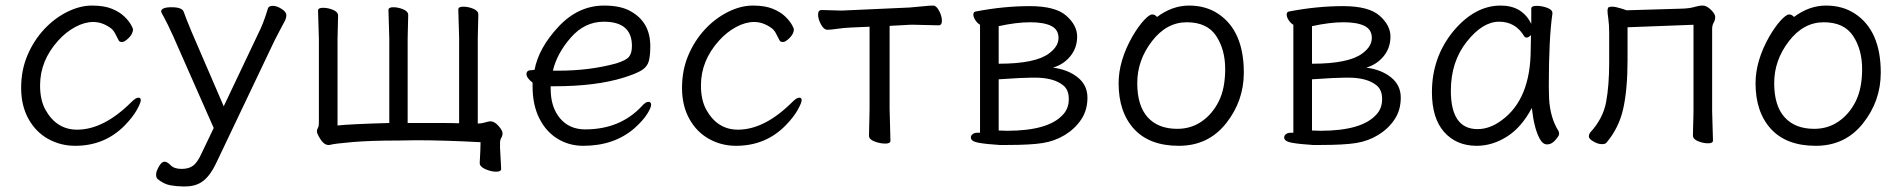

<svg xmlns="http://www.w3.org/2000/svg" viewBox="-20 -506 6835 690"><path d="M429 -56Q357 18 250 18Q198 18 153.5 -6.5Q109 -31 82.5 -78.5Q56 -126 56 -190Q56 -254 78.5 -307Q101 -360 138 -400Q175 -440 221 -463Q267 -486 310.5 -486Q354 -486 382 -474.5Q410 -463 426.5 -447Q443 -431 450.5 -417.5Q458 -404 458 -401Q458 -385 443 -370Q428 -355 419 -355Q410 -355 407 -360Q400 -374 393 -387Q386 -400 375 -407Q346 -427 315 -427Q284 -427 250.5 -409Q217 -391 189 -360Q124 -288 124 -199Q124 -147 143 -112Q183 -40 257 -40Q353 -40 453 -140Q468 -155 477 -155Q486 -155 486 -146Q486 -137 472 -111.5Q458 -86 429 -56Z M559 -464Q559 -480 596.5 -480Q634 -480 640 -464Q648 -441 668 -393L784 -124L907 -383Q927 -422 943 -476Q946 -485 960.5 -485Q975 -485 992 -474Q1009 -463 1009 -452Q1009 -441 1003.5 -430.5Q998 -420 987 -399.5Q976 -379 967 -361L756 82Q736 124 710.5 144Q685 164 646 164H636Q617 164 593 160Q569 156 546 137Q541 132 541 121Q541 110 551 92.5Q561 75 571 75Q581 75 593.5 88Q606 101 632.5 101Q659 101 674.5 89Q690 77 704 46L748 -46L602 -377Q580 -425 569.5 -443.5Q559 -462 559 -464Z M1777 25 1781 100V101Q1781 111 1763 111Q1745 111 1724.5 102Q1704 93 1704 80V79Q1707 28 1707 5Q1574 -2 1477 -2L1412 -1Q1312 -1 1247 4.5Q1182 10 1164 15H1160Q1142 15 1126 -15Q1119 -27 1119 -34Q1119 -41 1122.5 -46.5Q1126 -52 1126 -64V-366L1123 -468Q1123 -478 1141 -478Q1159 -478 1177 -470.5Q1195 -463 1195 -450L1193 -366V-55Q1236 -60 1379 -64V-368L1376 -470Q1376 -480 1393.5 -480Q1411 -480 1429 -472.5Q1447 -465 1447 -452L1445 -368V-64H1559Q1605 -64 1630 -63V-370L1627 -472Q1627 -482 1645 -482Q1663 -482 1681 -474.5Q1699 -467 1699 -454L1697 -370V-62Q1710 -62 1721.5 -65.5Q1733 -69 1741 -70H1743Q1757 -70 1771.5 -53.5Q1786 -37 1786 -27.5Q1786 -18 1781.5 -10.5Q1777 -3 1777 7Z M1987 -252Q2099 -252 2194 -278Q2230 -289 2240.5 -302Q2251 -315 2251 -341Q2251 -428 2150 -428Q2081 -428 2031 -370.5Q1981 -313 1967 -252ZM1891 -254 1901 -255Q1916 -334 1987 -410Q2058 -486 2151 -486Q2213 -486 2249 -464Q2317 -425 2317 -340Q2317 -306 2311.5 -286Q2306 -266 2286 -253.5Q2266 -241 2221 -227Q2121 -196 1972 -196H1959V-186Q1959 -121 1992.5 -81Q2026 -41 2083 -41Q2209 -41 2287 -125Q2300 -140 2310 -140Q2320 -140 2320 -129.5Q2320 -119 2305.5 -96Q2291 -73 2261 -46Q2188 18 2076 18Q2025 18 1983.5 -7.5Q1942 -33 1918 -81Q1894 -129 1894 -195V-209Q1872 -226 1872 -240Q1872 -254 1891 -254Z M2804 -56Q2732 18 2625 18Q2573 18 2528.5 -6.5Q2484 -31 2457.5 -78.5Q2431 -126 2431 -190Q2431 -254 2453.5 -307Q2476 -360 2513 -400Q2550 -440 2596 -463Q2642 -486 2685.5 -486Q2729 -486 2757 -474.5Q2785 -463 2801.5 -447Q2818 -431 2825.5 -417.5Q2833 -404 2833 -401Q2833 -385 2818 -370Q2803 -355 2794 -355Q2785 -355 2782 -360Q2775 -374 2768 -387Q2761 -400 2750 -407Q2721 -427 2690 -427Q2659 -427 2625.5 -409Q2592 -391 2564 -360Q2499 -288 2499 -199Q2499 -147 2518 -112Q2558 -40 2632 -40Q2728 -40 2828 -140Q2843 -155 2852 -155Q2861 -155 2861 -146Q2861 -137 2847 -111.5Q2833 -86 2804 -56Z M3177 -115 3180 0Q3180 10 3161.5 10Q3143 10 3123 2.5Q3103 -5 3103 -18Q3103 -26 3103.5 -46.5Q3104 -67 3104.5 -87.5Q3105 -108 3105 -115V-410L3037 -407Q3013 -406 2989 -402.5Q2965 -399 2953 -399Q2941 -399 2930.5 -418Q2920 -437 2920 -453.5Q2920 -470 2933 -470L3005 -468L3249 -479Q3274 -481 3298 -483.5Q3322 -486 3333.5 -486Q3345 -486 3355 -467Q3365 -448 3365 -431.5Q3365 -415 3353 -415L3267 -417H3250L3177 -413Z M3569 -37 3599 -36Q3748 -36 3800 -94Q3821 -116 3821 -150Q3821 -184 3800 -200Q3766 -227 3699 -227H3689Q3656 -227 3569 -221ZM3569 -412V-277Q3701 -277 3750 -314Q3784 -339 3784 -369.5Q3784 -400 3757.5 -413Q3731 -426 3682 -426Q3633 -426 3569 -412ZM3572 15Q3524 12 3496.5 7Q3469 2 3469 -12Q3469 -19 3475.5 -24Q3482 -29 3493 -29H3502V-417Q3493 -422 3485.5 -433Q3478 -444 3478 -454Q3478 -464 3488 -465Q3588 -484 3680.5 -484Q3773 -484 3812 -449.5Q3851 -415 3851 -374.5Q3851 -334 3826.5 -304Q3802 -274 3764 -263Q3818 -256 3853 -228Q3888 -200 3888 -155Q3888 -110 3865.5 -76.5Q3843 -43 3807 -21Q3771 1 3727.5 8Q3684 15 3600 15Z M4211 -43Q4260 -43 4298.5 -69.5Q4337 -96 4360 -142Q4383 -188 4383 -258Q4383 -328 4350.5 -377Q4318 -426 4245 -426Q4172 -426 4119.5 -357.5Q4067 -289 4067 -207.5Q4067 -126 4104.5 -84.5Q4142 -43 4211 -43ZM4138 -445Q4193 -486 4253 -486Q4313 -486 4357 -457Q4450 -396 4450 -245Q4450 -143 4386 -62.5Q4322 18 4216.5 18Q4111 18 4055.5 -42.5Q4000 -103 4000 -207Q4000 -287 4049 -374Q4070 -410 4090 -432Q4110 -454 4120.5 -454Q4131 -454 4138 -445Z M4695 -37 4725 -36Q4874 -36 4926 -94Q4947 -116 4947 -150Q4947 -184 4926 -200Q4892 -227 4825 -227H4815Q4782 -227 4695 -221ZM4695 -412V-277Q4827 -277 4876 -314Q4910 -339 4910 -369.5Q4910 -400 4883.5 -413Q4857 -426 4808 -426Q4759 -426 4695 -412ZM4698 15Q4650 12 4622.5 7Q4595 2 4595 -12Q4595 -19 4601.5 -24Q4608 -29 4619 -29H4628V-417Q4619 -422 4611.5 -433Q4604 -444 4604 -454Q4604 -464 4614 -465Q4714 -484 4806.5 -484Q4899 -484 4938 -449.5Q4977 -415 4977 -374.5Q4977 -334 4952.5 -304Q4928 -274 4890 -263Q4944 -256 4979 -228Q5014 -200 5014 -155Q5014 -110 4991.5 -76.5Q4969 -43 4933 -21Q4897 1 4853.5 8Q4810 15 4726 15Z M5194 -180Q5194 -42 5290 -42Q5334 -42 5377 -74Q5481 -150 5481 -330Q5481 -355 5482 -380Q5473 -371 5467 -371Q5461 -371 5458 -375Q5427 -428 5367.5 -428Q5308 -428 5251 -356Q5194 -284 5194 -180ZM5559 -457Q5546 -368 5546 -195Q5546 -179 5547 -152Q5551 -82 5581 -35Q5583 -31 5583 -24.5Q5583 -18 5569.5 -2.5Q5556 13 5540 13Q5524 13 5513 -8Q5493 -45 5485 -118Q5448 -48 5395.5 -15Q5343 18 5287 18Q5214 18 5170 -31.5Q5126 -81 5126 -175Q5126 -300 5203 -394Q5280 -486 5373 -486Q5451 -486 5483 -420V-475Q5483 -485 5502 -485Q5521 -485 5540 -478Q5559 -471 5559 -459Z M6133 -107 6136 -1Q6136 9 6118.5 9Q6101 9 6082.5 1.5Q6064 -6 6064 -19Q6064 -27 6064.5 -45Q6065 -63 6065.5 -81Q6066 -99 6066 -107V-417L5829 -408V-291Q5829 -185 5813.5 -115.5Q5798 -46 5753 7Q5749 12 5736 12Q5723 12 5706.5 2.5Q5690 -7 5690 -15Q5690 -23 5695 -30Q5741 -80 5752 -139.5Q5763 -199 5763 -281V-387Q5763 -417 5760 -438Q5757 -459 5757 -466.5Q5757 -474 5759 -478Q5762 -482 5773.5 -482Q5785 -482 5804.5 -476Q5824 -470 5825 -469L6027 -475Q6053 -476 6069.5 -481Q6086 -486 6099.5 -486Q6113 -486 6128.5 -471Q6144 -456 6144 -445Q6144 -434 6138.5 -424.5Q6133 -415 6133 -402Z M6500 -43Q6549 -43 6587.5 -69.5Q6626 -96 6649 -142Q6672 -188 6672 -258Q6672 -328 6639.5 -377Q6607 -426 6534 -426Q6461 -426 6408.5 -357.5Q6356 -289 6356 -207.5Q6356 -126 6393.5 -84.5Q6431 -43 6500 -43ZM6427 -445Q6482 -486 6542 -486Q6602 -486 6646 -457Q6739 -396 6739 -245Q6739 -143 6675 -62.5Q6611 18 6505.5 18Q6400 18 6344.5 -42.5Q6289 -103 6289 -207Q6289 -287 6338 -374Q6359 -410 6379 -432Q6399 -454 6409.5 -454Q6420 -454 6427 -445Z"/></svg>

Font: LXGW WenKai Lite
Style: Regular
Weight: 400
Designer: LXGW / Fontworks Inc.
Foundry: LXGW / Fontworks Inc.
Version: Version 1.511; March 25, 2025